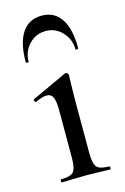

<svg xmlns="http://www.w3.org/2000/svg" viewBox="-101 -677 472 725"><g transform="rotate(-15 135.0 -314.0)"><path d="M49 -12Q86 -12 97.5 -25.5Q109 -39 109 -81V-266Q109 -301 102 -316.5Q95 -332 77 -332Q61 -332 34 -319H33Q29 -319 27 -324.5Q25 -330 29 -331L165 -394L169 -395Q172 -395 175.5 -392Q179 -389 179 -385Q179 -378 178 -345Q177 -312 177 -267V-81Q177 -39 188.5 -25.5Q200 -12 237 -12Q240 -12 240 -6Q240 0 237 0Q213 0 198 -1L143 -2L88 -1Q73 0 49 0Q46 0 46 -6Q46 -12 49 -12ZM34 -474Q34 -549 60.5 -588.5Q87 -628 137 -628Q187 -628 213 -588.5Q239 -549 239 -474Q239 -471 233.5 -470.5Q228 -470 228 -472Q228 -511 201.5 -539.5Q175 -568 137 -568Q98 -568 71.5 -540Q45 -512 45 -472Q45 -470 39.5 -470.5Q34 -471 34 -474Z"/></g></svg>

Font: Cormorant Garamond Medium
Style: Regular
Weight: 500
Designer: Christian Thalmann (Catharsis Fonts)
Foundry: Catharsis Fonts
Version: Version 4.000